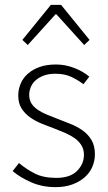

<svg xmlns="http://www.w3.org/2000/svg" viewBox="-20 -757 445 789"><path d="M208 12Q154 12 109 -7.5Q64 -27 32 -54L58 -87Q89 -61 124 -43.5Q159 -26 211 -26Q268 -26 296.5 -54.5Q325 -83 325 -121Q325 -143 314.5 -160Q304 -177 287 -189Q270 -201 249.5 -210Q229 -219 208 -227Q181 -237 153.5 -248Q126 -259 104 -274.5Q82 -290 68.5 -311.5Q55 -333 55 -364Q55 -390 65 -413.5Q75 -437 95 -454.5Q115 -472 143.5 -482Q172 -492 210 -492Q248 -492 284.5 -478Q321 -464 347 -442L323 -411Q299 -429 272 -441.5Q245 -454 208 -454Q180 -454 160 -446.5Q140 -439 126.5 -427Q113 -415 106.5 -399Q100 -383 100 -367Q100 -346 109.5 -331.5Q119 -317 135 -306Q151 -295 171.5 -286.5Q192 -278 213 -270Q241 -259 269 -248Q297 -237 319.5 -221Q342 -205 356 -181.5Q370 -158 370 -123Q370 -96 359.5 -71.5Q349 -47 328 -28.5Q307 -10 277 1Q247 12 208 12ZM72 -593 189 -737H231L348 -593L326 -572L212 -698H208L94 -572Z"/></svg>

Font: hySource Sans Pro Light
Style: Regular
Weight: 300
Designer: Paul D. Hunt
Foundry: Adobe Systems Incorporated
Version: Version 2.021;PS 2.000;hotconv 1.0.86;makeotf.lib2.5.63406